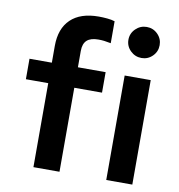

<svg xmlns="http://www.w3.org/2000/svg" viewBox="-84 -837 853 914"><g transform="rotate(10 342.5 -380.0)"><path d="M138 0V-406H30V-505H138V-586Q138 -670 185 -715Q232 -760 320 -760Q340 -760 361.5 -758Q383 -756 398 -751V-645Q378 -649 365 -650.5Q352 -652 337 -652Q300 -652 282 -635.5Q264 -619 264 -584V-505H398V-406H264V0ZM490 0V-505H616V0ZM554 -601Q523 -601 500.5 -623Q478 -645 478 -676Q478 -707 500.5 -729Q523 -751 554 -751Q585 -751 607 -729Q629 -707 629 -676Q629 -645 607 -623Q585 -601 554 -601Z"/></g></svg>

Font: Red Hat Text SemiBold
Style: Regular
Weight: 600
Designer: Pentagram, MCKL
Foundry: MCKL
Version: Version 1.030